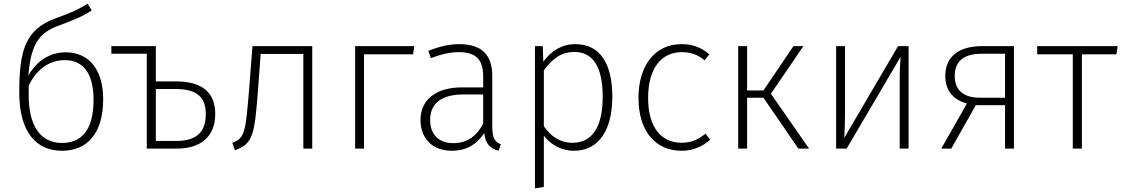

<svg xmlns="http://www.w3.org/2000/svg" viewBox="-20 -818 6181 1057"><path d="M342 -530C241 -530 173 -468 136 -402C151 -594 207 -642 311 -680C393 -710 447 -734 485 -761L462 -798C415 -767 369 -747 289 -718C120 -658 86 -542 86 -309C86 -90 180 12 321 12C458 12 548 -81 548 -272C548 -433 471 -530 342 -530ZM321 -31C203 -31 137 -125 138 -297V-346C177 -430 246 -487 337 -487C436 -487 495 -417 495 -268C495 -91 420 -31 321 -31Z M947 -370H838V-563L839 -564H593V-522H788V0H956C1074 0 1165 -58 1165 -190C1165 -301 1102 -370 947 -370ZM951 -42H838V-328H947C1070 -328 1113 -278 1113 -190C1113 -82 1051 -42 951 -42Z M1370 -564 1350 -309C1332 -95 1328 -56 1259 -32L1273 9C1372 -25 1381 -76 1399 -305L1415 -521H1650V0H1699V-564Z M1984 0V-519H2254L2261 -564H1935V0Z M2690 -122V-400C2690 -513 2635 -575 2509 -575C2452 -575 2398 -562 2338 -538L2352 -498C2407 -519 2457 -531 2505 -531C2603 -531 2640 -488 2640 -396V-337H2524C2385 -337 2295 -273 2295 -157C2295 -56 2360 12 2468 12C2546 12 2605 -22 2646 -86C2652 -26 2679 0 2725 12L2737 -24C2706 -36 2690 -55 2690 -122ZM2475 -30C2396 -30 2348 -77 2348 -158C2348 -253 2416 -298 2532 -298H2640V-137C2604 -69 2552 -30 2475 -30Z M3147 -575C3072 -575 3012 -536 2971 -478L2968 -564H2925V219L2974 211V-71C3009 -26 3065 12 3140 12C3278 12 3351 -105 3351 -285C3351 -469 3283 -575 3147 -575ZM3132 -32C3063 -32 3012 -68 2974 -123V-431C3017 -489 3065 -532 3142 -532C3244 -532 3298 -450 3298 -285C3298 -119 3240 -32 3132 -32Z M3731 -575C3588 -575 3495 -460 3495 -279C3495 -95 3589 12 3732 12C3795 12 3847 -11 3890 -49L3864 -82C3826 -51 3786 -32 3732 -32C3624 -32 3548 -112 3548 -279C3548 -447 3625 -531 3733 -531C3786 -531 3824 -515 3859 -486L3885 -519C3839 -558 3792 -575 3731 -575Z M4403 -564H4348L4183 -320H4093V-564H4044V0H4093V-280H4183L4375 0H4434L4224 -302Z M4982 -564H4924L4628 -59C4630 -103 4632 -153 4632 -205V-564H4583V0H4641L4938 -505C4936 -476 4933 -435 4933 -382V0H4982Z M5387 -564C5260 -564 5184 -508 5184 -400C5184 -324 5223 -270 5303 -248L5162 0H5217L5352 -239H5513V0H5562V-564ZM5375 -280C5290 -280 5236 -316 5236 -401C5236 -486 5294 -523 5386 -522H5513V-280Z M6133 -564H5690V-519H5886V0H5936V-519H6126Z"/></svg>

Font: Glow Sans SC Normal Light
Style: Regular
Weight: 300
Designer: Ryoko NISHIZUKA (kana, bopomofo & ideographs); Paul D. Hunt (Latin, Greek & Cyrillic); Sandoll Communications, Soo-young
Version: Version 0.93